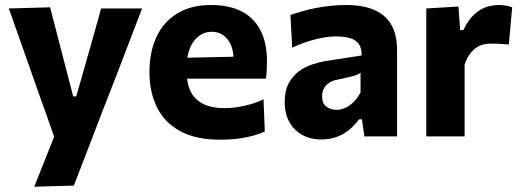

<svg xmlns="http://www.w3.org/2000/svg" viewBox="-20 -532 2034 749"><path d="M113.5 196.5Q134 145.5 155 92.2Q176 39 196.5 -11.5V16.5Q178.5 -35 160 -87.2Q141.5 -139.5 123.5 -189.5L92 -279.5Q73 -333 53.2 -389.2Q33.5 -445.5 14.5 -499L175.5 -503.5Q189.5 -449 203 -397.2Q216.5 -345.5 230.5 -291L265.5 -156H277.5L316 -291Q331 -343.5 345.5 -395Q360 -446.5 374.5 -499H534.5Q519 -459 504.5 -421.5Q490 -384 472.8 -338.8Q455.5 -293.5 431.5 -231L377 -91Q340.5 4 314.8 71Q289 138 268 192Z M839.5 13Q743 13 681.8 -21Q620.5 -55 591.8 -114.5Q563 -174 563 -251Q563 -328 590 -387Q617 -446 670.8 -479.2Q724.5 -512.5 804.5 -512.5Q872.5 -512.5 921 -488.2Q969.5 -464 995.5 -415Q1021.5 -366 1021.5 -291.5Q1021.5 -271.5 1020.5 -256Q1019.5 -240.5 1017 -225L889 -273.5Q890 -280 890.5 -287Q891 -294 891 -300Q891 -350.5 867.2 -379.2Q843.5 -408 806 -408Q777.5 -408 755.5 -391.2Q733.5 -374.5 721 -344.5Q708.5 -314.5 708.5 -273V-248.5Q708.5 -205 724.2 -174Q740 -143 773 -126.5Q806 -110 857.5 -110Q877.5 -110 903.8 -113.8Q930 -117.5 957.2 -125.2Q984.5 -133 1008 -145L1013 -19Q993.5 -10 967.8 -2.8Q942 4.5 909.5 8.8Q877 13 839.5 13ZM620.5 -225V-305L930 -311.5L1017 -287V-225Z M1233.5 12Q1190.5 12 1158.5 -6Q1126.5 -24 1108.5 -56.8Q1090.5 -89.5 1090.5 -134.5Q1090.5 -177 1105.5 -205.8Q1120.5 -234.5 1144.2 -252.5Q1168 -270.5 1196.2 -280Q1224.5 -289.5 1251.5 -294L1390.5 -315.5Q1391.5 -344.5 1379.5 -360.8Q1367.5 -377 1344.8 -383.5Q1322 -390 1290.5 -390Q1273.5 -390 1253.5 -387.2Q1233.5 -384.5 1211.8 -379Q1190 -373.5 1166.8 -365.5Q1143.5 -357.5 1120 -346L1113 -473.5Q1131.5 -480 1155.5 -487Q1179.5 -494 1207.5 -499.8Q1235.5 -505.5 1266.8 -509Q1298 -512.5 1331 -512.5Q1393.5 -512.5 1437.8 -494.2Q1482 -476 1505.5 -437Q1529 -398 1529 -335Q1529 -310.5 1529 -275Q1529 -239.5 1529 -211.5V-164Q1529 -126 1529 -85.8Q1529 -45.5 1529 0H1401.5L1392 -66.5H1380.5Q1367 -47.5 1346.5 -29.2Q1326 -11 1297.8 0.5Q1269.5 12 1233.5 12ZM1293 -103.5Q1310.5 -103.5 1328 -111.8Q1345.5 -120 1360.5 -135.2Q1375.5 -150.5 1386.5 -171.5V-248Q1380.5 -243.5 1371.2 -239.8Q1362 -236 1344.2 -231.8Q1326.5 -227.5 1295 -221Q1277 -217.5 1264 -209Q1251 -200.5 1243.8 -187.2Q1236.5 -174 1236.5 -156Q1236.5 -127.5 1253.8 -115.5Q1271 -103.5 1293 -103.5Z M1643 0Q1643 -53.5 1643 -103.8Q1643 -154 1643 -216V-266Q1643 -323.5 1643 -381.5Q1643 -439.5 1643 -499L1768.5 -506.5L1775 -414.5H1787.5Q1807 -455 1830.5 -476.2Q1854 -497.5 1878.5 -505Q1903 -512.5 1925.5 -512.5Q1937 -512.5 1951.2 -510.5Q1965.5 -508.5 1978 -503.5L1965 -358.5Q1945.5 -360 1930 -361Q1914.5 -362 1897 -362Q1883 -362 1868.2 -359Q1853.5 -356 1839.5 -347Q1825.5 -338 1813.5 -322Q1801.5 -306 1792.5 -280.5V-208Q1792.5 -152 1792.5 -102.8Q1792.5 -53.5 1792.5 0Z"/></svg>

Font: Commissioner Thin
Style: Bold
Weight: 700
Version: Version 1.001;gftools[0.9.23]